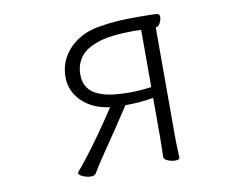

<svg xmlns="http://www.w3.org/2000/svg" viewBox="-78 -813 1157 933"><g transform="rotate(-10 500.0 -347.0)"><path d="M662 -309Q599 -297 523 -297Q489 -245 452 -189.5Q415 -134 381 -85Q365 -62 349 -37Q333 -12 323 5Q317 15 298 15Q279 15 259 6Q239 -3 239 -12Q239 -13 241 -17Q267 -47 297 -86Q327 -125 356 -165.5Q385 -206 409 -241.5Q433 -277 448 -300Q359 -313 309.5 -363.5Q260 -414 260 -480Q260 -538 287 -583Q314 -628 361 -657.5Q408 -687 469 -696Q516 -704 559 -706.5Q602 -709 641 -709H669Q717 -709 736.5 -708Q756 -707 760 -703Q764 -699 764 -689Q764 -676 755.5 -660Q747 -644 735 -644H734V-106Q734 -75 735.5 -46Q737 -17 737 0Q737 10 716 10Q699 10 679.5 2.5Q660 -5 660 -18Q660 -30 661 -55.5Q662 -81 662 -107ZM662 -644Q652 -645 642 -645Q632 -645 621 -645Q509 -645 446 -623Q383 -601 358 -564.5Q333 -528 333 -482Q333 -419 380 -388.5Q427 -358 521 -355Q529 -355 537 -354.5Q545 -354 552 -354Q580 -354 606 -356Q632 -358 662 -362Z"/></g></svg>

Font: Moon Stars Kai T HW
Style: Regular
Weight: 400
Designer: GuiWonder
Version: Version 1.101